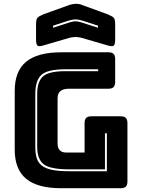

<svg xmlns="http://www.w3.org/2000/svg" viewBox="-20 -997 748 1017"><path d="M619 0H304Q179 0 118.5 -50Q58 -100 58 -204V-516Q58 -620 118.5 -670Q179 -720 304 -720H554Q573 -720 581.5 -711.5Q590 -703 590 -684V-563Q590 -544 581.5 -535.5Q573 -527 554 -527H346Q315 -527 300 -514.5Q285 -502 285 -477V-238Q285 -213 296.5 -201Q308 -189 331 -189H428V-345Q428 -364 436.5 -372.5Q445 -381 464 -381H619Q638 -381 646.5 -372.5Q655 -364 655 -345V-36Q655 -17 646.5 -8.5Q638 0 619 0ZM347 -90H546V-291H536V-100H347Q246 -100 211.5 -127Q177 -154 177 -219V-499Q177 -565 208 -592.5Q239 -620 327 -620H500V-630H327Q231 -630 199 -600Q167 -570 167 -499V-219Q167 -184 174.5 -159.5Q182 -135 202 -119.5Q222 -104 257 -97Q292 -90 347 -90ZM349 -797 212 -757Q187 -749 179 -755Q171 -761 171 -788V-869Q171 -896 179.5 -904Q188 -912 212 -922L340 -968Q349 -972 359.5 -974Q370 -976 379 -977Q388 -977 396 -976Q404 -975 411 -972L548 -922Q573 -912 581.5 -904Q590 -896 590 -869V-788Q590 -761 582 -755Q574 -749 548 -757L411 -797Q394 -801 380 -801Q366 -801 349 -797ZM499 -850V-861L416 -888Q407 -890 399 -892Q391 -894 380 -894Q369 -894 361 -892Q353 -890 344 -888L261 -861V-850L348 -878Q355 -880 362.5 -882Q370 -884 380 -884Q390 -884 397.5 -882Q405 -880 412 -878Z"/></svg>

Font: Bungee Inline
Style: Regular
Weight: 400
Version: Version 1.000;PS 1.0;hotconv 1.0.72;makeotf.lib2.5.5900